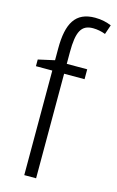

<svg xmlns="http://www.w3.org/2000/svg" viewBox="-119 -814 525 862"><g transform="rotate(15 144.0 -382.5)"><path d="M237 -486V-532H142V-586C142 -682 161 -717 215 -717C234 -717 255 -713 273 -706L288 -750C266 -759 242 -765 212 -765C121 -765 87 -706 87 -588V-534L11 -517V-486H87V0H142V-486Z"/></g></svg>

Font: Noto Sans Hebrew Condensed Light
Style: Regular
Weight: 300
Width: 3
Designer: Monotype Design Team
Foundry: Monotype Imaging Inc.
Version: Version 2.004